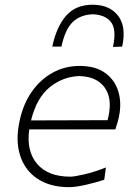

<svg xmlns="http://www.w3.org/2000/svg" viewBox="-20 -784 568 814"><path d="M273 9.5Q193 9.5 139.5 -25.8Q86 -61 65.5 -124.2Q45 -187.5 63 -271Q78 -342.5 114.5 -394.8Q151 -447 203.2 -475.8Q255.5 -504.5 317.5 -504.5Q384.5 -504.5 425.8 -474.8Q467 -445 481.8 -395.8Q496.5 -346.5 484 -287.5Q481.5 -275.5 477 -261Q472.5 -246.5 469 -235.5H104Q91 -144 137.2 -89.5Q183.5 -35 277.5 -35Q295.5 -35 338.2 -45Q381 -55 429 -74L422 -22Q386.5 -10 343 -0.2Q299.5 9.5 273 9.5ZM316.5 -461.5Q247.5 -459.5 191.5 -414.8Q135.5 -370 111.5 -273.5L436 -274.5Q438.5 -284.5 440.5 -293.5Q456 -369 422.8 -414.2Q389.5 -459.5 316.5 -461.5ZM459 -585Q475 -660 450.2 -690.8Q425.5 -721.5 373.5 -723.5Q320.5 -721.5 288.2 -690.5Q256 -659.5 240.5 -586.5H201.5Q220 -672 260.8 -718Q301.5 -764 373 -764Q444 -764 480.2 -717.8Q516.5 -671.5 498 -586.5Z"/></svg>

Font: Commissioner Loud ExtraLight
Style: Italic
Weight: 200
Italic angle: -12°
Designer: Kostas Bartsokas
Foundry: Kostas Bartsokas
Version: Version 1.000; ttfautohint (v1.8.3)